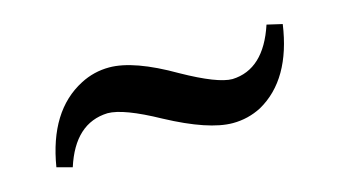

<svg xmlns="http://www.w3.org/2000/svg" viewBox="-35 -396 544 308"><g transform="rotate(-15 237.5 -241.5)"><path d="M155.3 -311.5Q196.3 -311.5 261.7 -273.4Q317.4 -242.2 341.8 -242.2Q394.5 -244.1 417 -312.5L442.4 -306.6Q429.7 -217.8 372.1 -185.5Q349.6 -173.8 324.2 -173.8Q284.2 -173.8 216.8 -210Q160.2 -241.2 133.8 -241.2Q79.1 -239.3 57.6 -171.9L32.2 -178.7Q46.9 -268.6 107.4 -299.8Q129.9 -311.5 155.3 -311.5Z"/></g></svg>

Font: Abhaya Libre
Style: Bold
Weight: 700
Designer: Pushpananda Ekanayake, Sol Matas, Pathum Egodawatta
Foundry: Mooniak
Version: Version 1.050 ; ttfautohint (v1.6)